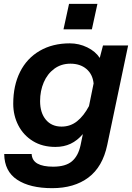

<svg xmlns="http://www.w3.org/2000/svg" viewBox="-20 -791 690 1001"><path d="M517 -554H648L539 -35Q515 79 441 134.5Q367 190 252 190Q136 190 69.5 146Q3 102 2 12H145Q147 46 175.5 62Q204 78 257 78Q322 78 355 50Q388 22 400 -34L412 -92Q383 -58 348 -41.5Q313 -25 269 -25Q201 -25 151.5 -55.5Q102 -86 75.5 -137.5Q49 -189 49 -250Q49 -345 84.5 -416Q120 -487 187 -526Q254 -565 344 -565Q392 -565 435 -544Q478 -523 500 -489ZM301 -131Q347 -131 382 -159Q417 -187 444 -238L468 -356Q463 -404 430.5 -431.5Q398 -459 347 -459Q299 -459 263 -432.5Q227 -406 208 -361.5Q189 -317 189 -264Q189 -203 219 -167Q249 -131 301 -131ZM340 -771H488L459 -638H311Z"/></svg>

Font: Azeret Mono SemiBold
Style: Italic
Weight: 600
Italic angle: -12°
Designer: Martin Vácha
Foundry: Displaay
Version: Version 1.000; Glyphs 3.0.3, build 3074